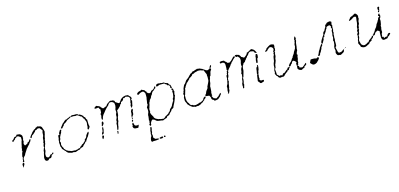

<svg xmlns="http://www.w3.org/2000/svg" viewBox="10 -1301 4918 2364"><g transform="rotate(-20 2468.5 -119.0)"><path d="M137 -83Q143 -89 144.5 -89Q146 -89 151 -85Q162 -74 147 -59Q143 -55 142 -49.5Q141 -44 135 -37L129 -31L130 -44Q131 -56 130 -59Q127 -63 129.5 -70.5Q132 -78 137 -83ZM232 -429Q240 -423 245 -413.5Q250 -404 249 -398Q248 -393 247.5 -380.5Q247 -368 244 -364Q238 -355 240 -347Q244 -332 235 -322Q231 -318 231 -308.5Q231 -299 234 -294Q237 -289 238 -286Q240 -278 256 -287Q264 -291 270 -292Q276 -293 278.5 -300Q281 -307 287 -308Q306 -311 306 -319Q306 -322 311.5 -328Q317 -334 322.5 -334Q328 -334 329 -332Q330 -330 323.5 -318Q317 -306 314 -303Q312 -300 307 -297.5Q302 -295 297.5 -286Q293 -277 288.5 -275.5Q284 -274 277 -265.5Q270 -257 264.5 -254Q259 -251 257.5 -247Q256 -243 251 -240.5Q246 -238 235.5 -222Q225 -206 215.5 -196.5Q206 -187 206 -184Q206 -180 197.5 -169.5Q189 -159 184 -157Q179 -155 176.5 -149Q174 -143 170 -139.5Q166 -136 165.5 -120.5Q165 -105 165 -102Q164 -95 153 -95Q145 -95 144.5 -99Q144 -103 149 -107Q154 -111 154.5 -124.5Q155 -138 158 -140Q166 -147 162.5 -156.5Q159 -166 165 -178Q168 -183 168 -186Q168 -188 169.5 -192.5Q171 -197 173 -202Q175 -207 177 -211Q179 -215 181 -217Q184 -220 185.5 -225.5Q187 -231 184 -233Q178 -236 185 -243Q188 -246 189 -255Q192 -280 198 -286Q200 -289 201.5 -298.5Q203 -308 205 -310.5Q207 -313 210 -325Q215 -344 221 -352Q225 -359 225 -373.5Q225 -388 226.5 -391.5Q228 -395 224.5 -396Q221 -397 213.5 -406Q206 -415 200 -416Q194 -417 189 -419Q179 -424 172 -413Q169 -407 164 -408Q159 -409 155 -405Q151 -401 148.5 -395.5Q146 -390 138 -388Q128 -386 124 -377Q122 -373 118 -373Q110 -372 110 -386Q110 -391 112 -392Q114 -393 122 -396Q127 -397 131 -403Q135 -409 140.5 -412Q146 -415 146.5 -417.5Q147 -420 150.5 -423Q154 -426 159 -424Q164 -422 171.5 -426.5Q179 -431 182.5 -437Q186 -443 189.5 -442.5Q193 -442 199.5 -440Q206 -438 215 -437Q224 -436 232 -429ZM235.5 -278Q237 -278 237 -279.5Q237 -281 235.5 -281Q234 -281 234 -279.5Q234 -278 235.5 -278ZM452 -447Q460 -455 472 -447Q478 -443 482 -443Q495 -443 505 -432.5Q515 -422 515 -409Q515 -404 518.5 -397Q522 -390 522 -384Q522 -378 524 -371Q528 -359 520 -346Q517 -341 516 -332.5Q515 -324 511 -319Q508 -315 503 -297.5Q498 -280 498 -275Q498 -272 494.5 -269.5Q491 -267 491 -262Q492 -245 485 -237Q482 -232 482 -227Q482 -215 474 -205Q470 -201 470 -197Q470 -187 461 -178Q458 -175 459 -170Q460 -165 457.5 -164Q455 -163 455 -149.5Q455 -136 451.5 -129.5Q448 -123 448 -121Q448 -119 442.5 -109.5Q437 -100 437 -89.5Q437 -79 436 -72.5Q435 -66 440.5 -58Q446 -50 451.5 -49Q457 -48 462.5 -46Q468 -44 471 -47.5Q474 -51 481 -55Q488 -59 491 -64Q496 -74 504 -70Q509 -67 514.5 -71.5Q520 -76 523 -80Q526 -84 530 -84.5Q534 -85 536 -80Q538 -75 532 -69Q529 -65 524 -65Q519 -65 515 -62.5Q511 -60 508 -58Q505 -56 504 -50Q503 -44 500 -41.5Q497 -39 494 -35Q488 -25 473 -28Q460 -30 455 -18Q453 -13 445.5 -13Q438 -13 434 -12Q429 -11 421.5 -16Q414 -21 411 -28Q408 -35 408.5 -50Q409 -65 411.5 -69Q414 -73 417 -86Q425 -115 430 -123Q432 -126 432 -134.5Q432 -143 436 -149Q440 -155 443 -164Q447 -176 452 -177Q453 -177 451.5 -186.5Q450 -196 454 -204Q458 -212 458 -214Q458 -216 462 -221.5Q466 -227 464 -231Q460 -240 467 -248Q472 -254 472 -258.5Q472 -263 474.5 -272.5Q477 -282 477 -288.5Q477 -295 482.5 -303Q488 -311 489 -316Q490 -321 492 -327Q494 -333 495 -348Q496 -363 501.5 -371.5Q507 -380 505 -384.5Q503 -389 498 -395.5Q493 -402 493 -404Q493 -406 485.5 -413.5Q478 -421 478 -422.5Q478 -424 470 -423.5Q462 -423 457.5 -424.5Q453 -426 445.5 -420Q438 -414 427 -413H417L416 -407Q415 -401 408.5 -397.5Q402 -394 397.5 -389Q393 -384 391 -384Q389 -384 383.5 -378.5Q378 -373 372 -371Q366 -370 364.5 -369Q363 -368 360 -362Q357 -355 354.5 -354Q352 -353 350 -347Q347 -335 338 -345Q330 -353 338 -359Q344 -363 345 -367Q346 -371 350.5 -373.5Q355 -376 356 -379Q357 -382 363 -386Q374 -395 378 -402Q381 -407 387.5 -410Q394 -413 402 -421Q410 -429 415 -429Q425 -429 433 -439Q436 -444 441.5 -443.5Q447 -443 452 -447Z M708 -312Q722 -319 724 -311Q725 -307 723 -304Q715 -296 713 -283Q711 -275 698 -261Q693 -255 691.5 -249.5Q690 -244 685 -239Q677 -228 677 -218Q677 -211 671 -200.5Q665 -190 663 -189Q658 -187 663 -173L667 -162L663 -150Q658 -139 660.5 -134Q663 -129 663 -121.5Q663 -114 669 -103.5Q675 -93 675 -87Q675 -76 685 -69Q689 -65 692.5 -58.5Q696 -52 699.5 -51Q703 -50 708 -45Q711 -41 722.5 -35.5Q734 -30 738 -30Q740 -30 744 -26Q750 -20 777 -18Q795 -17 799 -14Q803 -11 808 -13.5Q813 -16 822 -15Q831 -14 835 -17.5Q839 -21 852.5 -21Q866 -21 868 -25Q873 -35 881 -37Q891 -40 897 -48Q903 -56 913 -56Q918 -56 938 -74Q947 -81 950 -82Q953 -83 953 -90Q953 -101 963 -105Q969 -107 977 -115.5Q985 -124 985 -128Q985 -132 989 -137.5Q993 -143 995.5 -147Q998 -151 1011 -164Q1028 -181 1030 -173Q1030 -171 1030 -168Q1031 -156 1022 -148Q1017 -143 1012 -133Q1007 -123 1005 -122Q1002 -120 992 -109.5Q982 -99 981 -95Q979 -90 973.5 -85.5Q968 -81 968 -77.5Q968 -74 964.5 -71Q961 -68 958 -70Q950 -73 950 -66Q950 -63 940 -54Q930 -45 925 -43Q919 -40 915 -35Q906 -20 892 -21Q885 -21 880 -17Q875 -13 869.5 -14Q864 -15 863 -11Q860 -1 846 -4Q840 -5 832.5 -1.5Q825 2 818 2Q811 2 807 5.5Q803 9 800 7.5Q797 6 791 5Q785 4 777 1Q769 -2 763 0Q753 3 744 -3Q738 -7 731.5 -8Q725 -9 714.5 -14Q704 -19 701.5 -24.5Q699 -30 694 -33.5Q689 -37 689 -41Q689 -45 684.5 -48Q680 -51 677 -56Q674 -61 667.5 -69Q661 -77 661 -78.5Q661 -80 657 -81.5Q653 -83 652 -97Q651 -111 647 -116Q643 -121 645 -128Q647 -135 646 -148Q644 -171 647 -177Q650 -182 650.5 -193.5Q651 -205 654 -210Q660 -219 662 -243Q664 -257 665.5 -258.5Q667 -260 672 -260L687 -262L686 -263Q678 -269 687 -285Q691 -292 693.5 -293Q696 -294 699 -301.5Q702 -309 708 -312ZM905 -436Q909 -437 919 -433Q929 -430 937 -430Q977 -431 984 -416Q986 -410 989 -411Q995 -415 1004 -408Q1010 -403 1016.5 -399.5Q1023 -396 1026 -390.5Q1029 -385 1034.5 -382.5Q1040 -380 1039 -373.5Q1038 -367 1041.5 -363.5Q1045 -360 1050 -358Q1055 -356 1056 -340Q1057 -331 1062 -325L1067 -320L1066 -304Q1065 -289 1064.5 -277.5Q1064 -266 1063 -263.5Q1062 -261 1064 -250Q1067 -238 1066.5 -232.5Q1066 -227 1060 -219Q1047 -200 1040 -200Q1035 -200 1034 -206Q1032 -219 1039 -227Q1043 -232 1043 -246Q1043 -260 1047 -271Q1051 -282 1050 -289.5Q1049 -297 1048.5 -304.5Q1048 -312 1043.5 -318.5Q1039 -325 1040 -331Q1042 -342 1036 -342Q1029 -342 1029 -354Q1029 -361 1023 -365.5Q1017 -370 1018 -374.5Q1019 -379 1015 -380Q1004 -382 990 -397Q969 -417 956 -412Q950 -409 937 -413.5Q924 -418 917.5 -417Q911 -416 901.5 -417.5Q892 -419 890 -419Q884 -419 865 -409Q857 -405 845.5 -402Q834 -399 832.5 -397Q831 -395 817 -384.5Q803 -374 798.5 -374Q794 -374 792 -371.5Q790 -369 783 -366Q776 -363 775 -358Q774 -353 769 -347.5Q764 -342 761 -342Q758 -342 751.5 -332.5Q745 -323 741 -324Q737 -325 731 -325.5Q725 -326 725 -328Q724 -331 750 -358Q773 -384 778 -384Q784 -384 798 -399Q803 -403 805 -403Q807 -403 812 -407Q817 -412 824 -409Q829 -407 832.5 -411Q836 -415 847 -416.5Q858 -418 866 -423Q876 -431 887 -425Q891 -423 897 -429Q903 -435 905 -436Z M1368 -58Q1372 -63 1376 -60Q1382 -56 1374 -34Q1370 -25 1366.5 -24.5Q1363 -24 1362 -28Q1361 -32 1363 -36Q1366 -40 1365 -46.5Q1364 -53 1368 -58ZM1176 -67Q1179 -75 1188 -68Q1193 -63 1193.5 -60Q1194 -57 1190 -51Q1186 -44 1184.5 -40.5Q1183 -37 1177 -31Q1171 -25 1168.5 -27Q1166 -29 1167 -33Q1168 -37 1167.5 -47Q1167 -57 1170.5 -59.5Q1174 -62 1176 -67ZM1590 -69Q1590 -55 1599 -49Q1607 -44 1616 -43.5Q1625 -43 1626.5 -42Q1628 -41 1632 -44Q1638 -48 1641 -42Q1642 -41 1640 -37Q1638 -33 1636 -30.5Q1634 -28 1633 -23Q1631 -15 1623 -10Q1621 -9 1616.5 -11Q1612 -13 1598.5 -13.5Q1585 -14 1578 -19Q1567 -25 1565 -37Q1564 -42 1563 -47.5Q1562 -53 1568 -58.5Q1574 -64 1574 -65.5Q1574 -67 1570 -71Q1566 -75 1566 -76Q1566 -77 1574.5 -84.5Q1583 -92 1584 -92.5Q1585 -93 1586 -88.5Q1587 -84 1588.5 -79.5Q1590 -75 1590 -69ZM1587 -126Q1592 -128 1593.5 -127Q1595 -126 1595 -119Q1596 -111 1592 -107.5Q1588 -104 1583.5 -104Q1579 -104 1578 -108Q1577 -111 1578 -114.5Q1579 -118 1581.5 -121Q1584 -124 1587 -126ZM1213 -170Q1216 -178 1219 -167Q1219 -165 1219 -163Q1220 -156 1217.5 -151.5Q1215 -147 1216 -143Q1218 -133 1210 -121Q1206 -115 1207 -110Q1208 -105 1205.5 -102.5Q1203 -100 1201 -93.5Q1199 -87 1193.5 -85.5Q1188 -84 1184.5 -81Q1181 -78 1179 -80Q1178 -84 1181 -98Q1182 -103 1188.5 -108.5Q1195 -114 1196.5 -120.5Q1198 -127 1200 -133.5Q1202 -140 1202 -147.5Q1202 -155 1206.5 -158.5Q1211 -162 1211 -164Q1211 -166 1213 -170ZM1227 -229Q1233 -235 1235 -235Q1237 -235 1240 -229Q1243 -223 1243 -216Q1243 -208 1238 -201Q1219 -174 1213 -181Q1210 -183 1211 -189Q1212 -195 1215 -199Q1219 -203 1219 -208Q1219 -220 1227 -229ZM1633 -256Q1638 -256 1638 -244Q1638 -236 1632.5 -231Q1627 -226 1628 -219Q1629 -212 1626.5 -203Q1624 -194 1622.5 -188Q1621 -182 1616.5 -179Q1612 -176 1605 -166L1598 -156L1599 -145Q1601 -135 1598.5 -132.5Q1596 -130 1593 -134Q1590 -138 1590 -145.5Q1590 -153 1593 -156Q1597 -159 1594 -173Q1593 -177 1597 -181Q1607 -195 1607 -218Q1607 -229 1610 -233Q1613 -237 1617 -244Q1621 -251 1626 -253Q1631 -255 1633 -256ZM1223 -438Q1232 -443 1237 -437Q1240 -433 1247 -432Q1251 -430 1260.5 -424.5Q1270 -419 1273 -415Q1275 -413 1276 -407.5Q1277 -402 1282 -399.5Q1287 -397 1290 -391Q1293 -384 1302.5 -383Q1312 -382 1322 -389Q1327 -393 1335 -392Q1340 -392 1342 -393Q1344 -394 1351 -401Q1360 -410 1360 -412Q1360 -414 1363.5 -416.5Q1367 -419 1369.5 -419Q1372 -419 1382 -426Q1405 -441 1414 -441Q1417 -441 1420 -438.5Q1423 -436 1434.5 -436Q1446 -436 1450.5 -431Q1455 -426 1459 -424Q1467 -421 1464 -413Q1462 -408 1465 -404.5Q1468 -401 1470 -401Q1472 -401 1483 -391Q1499 -376 1507 -376Q1513 -376 1515 -379.5Q1517 -383 1524.5 -390Q1532 -397 1538 -405Q1545 -416 1552 -418Q1556 -419 1565.5 -425.5Q1575 -432 1586.5 -433.5Q1598 -435 1604.5 -436.5Q1611 -438 1617.5 -435.5Q1624 -433 1632.5 -433Q1641 -433 1644.5 -429Q1648 -425 1648 -423Q1648 -422 1654 -415Q1660 -408 1662 -407Q1665 -406 1668 -399Q1673 -384 1673 -381.5Q1673 -379 1669 -374Q1665 -368 1663 -368Q1661 -368 1659 -365.5Q1657 -363 1662 -359Q1670 -351 1664 -339Q1660 -333 1660 -326.5Q1660 -320 1656 -315Q1652 -310 1653 -306Q1654 -302 1652.5 -300Q1651 -298 1650 -292Q1649 -286 1642 -280.5Q1635 -275 1634 -270Q1633 -266 1630 -265Q1628 -264 1627 -266.5Q1626 -269 1629 -272Q1633 -276 1629 -286Q1627 -292 1629 -300.5Q1631 -309 1636 -313Q1640 -316 1639 -327Q1638 -338 1643 -345.5Q1648 -353 1648 -362.5Q1648 -372 1652 -377Q1657 -383 1652 -391Q1649 -396 1649 -400Q1649 -404 1647 -406Q1645 -408 1633 -414Q1621 -420 1609 -422L1596 -423V-418Q1596 -407 1586.5 -413Q1577 -419 1573 -414Q1571 -412 1570 -407Q1569 -402 1564 -396Q1560 -391 1550.5 -386Q1541 -381 1536 -381Q1529 -381 1529 -370Q1529 -367 1527.5 -364.5Q1526 -362 1523.5 -360Q1521 -358 1519 -358Q1516 -358 1512 -353.5Q1508 -349 1508 -346Q1508 -341 1503 -338Q1498 -335 1485 -323Q1472 -311 1463.5 -307Q1455 -303 1453.5 -302Q1452 -301 1452 -290Q1452 -279 1448.5 -262Q1445 -245 1444 -239.5Q1443 -234 1437 -226.5Q1431 -219 1431 -212Q1431 -205 1427.5 -200Q1424 -195 1424 -185Q1424 -167 1412 -152Q1409 -148 1409 -143Q1409 -138 1408 -137Q1406 -136 1403.5 -127.5Q1401 -119 1401 -114Q1401 -107 1395 -94Q1389 -81 1387.5 -76Q1386 -71 1381 -71Q1371 -71 1376 -84Q1379 -92 1379 -95.5Q1379 -99 1382 -105Q1385 -111 1384 -114Q1383 -117 1385.5 -120.5Q1388 -124 1388 -136Q1388 -156 1397 -163Q1402 -167 1401.5 -179Q1401 -191 1404.5 -196Q1408 -201 1411 -207Q1414 -213 1417 -219.5Q1420 -226 1420 -233Q1419 -258 1433 -276Q1437 -282 1436 -305Q1435 -319 1440.5 -327.5Q1446 -336 1447.5 -346Q1449 -356 1451 -359.5Q1453 -363 1452 -381L1451 -399L1444 -406Q1430 -421 1420 -421Q1416 -421 1409 -423Q1402 -425 1398 -422Q1394 -419 1386.5 -414.5Q1379 -410 1375.5 -402.5Q1372 -395 1367 -392.5Q1362 -390 1359.5 -387.5Q1357 -385 1353 -382Q1348 -379 1336.5 -369Q1325 -359 1315 -348.5Q1305 -338 1302 -334Q1299 -329 1285.5 -317Q1272 -305 1270 -299Q1268 -293 1265 -291Q1264 -290 1262 -286.5Q1260 -283 1258.5 -279Q1257 -275 1257 -272Q1257 -268 1251.5 -262Q1246 -256 1246 -254Q1246 -252 1242.5 -252.5Q1239 -253 1238 -262Q1236 -282 1245 -298Q1250 -306 1245 -325Q1244 -329 1249 -332Q1260 -337 1261 -362Q1262 -375 1263 -382Q1264 -389 1259 -390Q1250 -394 1252 -403Q1253 -408 1250 -409Q1240 -414 1231 -411Q1228 -410 1214 -411Q1202 -412 1200 -414Q1198 -416 1202 -424Q1205 -430 1211.5 -432Q1218 -434 1223 -438Z M1848 192Q1864 191 1866.5 191.5Q1869 192 1872 197Q1875 204 1872.5 206.5Q1870 209 1861.5 211.5Q1853 214 1849 212Q1845 210 1838 210Q1831 210 1829.5 206Q1828 202 1828 200Q1828 194 1848 192ZM1889 190Q1893 188 1903 196Q1913 205 1900 207Q1884 210 1884 203Q1884 194 1889 190ZM1767 35Q1773 29 1778 36Q1780 39 1777 53.5Q1774 68 1770 75Q1766 82 1767 85Q1770 96 1759 112Q1754 118 1757 122.5Q1760 127 1759.5 142.5Q1759 158 1757 163Q1756 167 1757 169Q1758 171 1765 178Q1775 187 1776.5 190Q1778 193 1790 193Q1814 195 1817 205Q1818 207 1815 210Q1813 211 1800 211Q1787 211 1777 211.5Q1767 212 1754.5 210Q1742 208 1737 210Q1729 215 1724 208Q1715 198 1721 182Q1724 172 1726.5 164Q1729 156 1733 153Q1737 150 1740.5 140Q1744 130 1743 124Q1741 113 1744 109Q1749 103 1750 83Q1751 73 1754.5 67.5Q1758 62 1758 59Q1758 56 1760 51Q1762 46 1763 41.5Q1764 37 1767 35ZM1818 -435Q1822 -439 1824 -438Q1826 -437 1831 -430Q1834 -426 1841 -425Q1847 -424 1852.5 -418.5Q1858 -413 1860 -406Q1862 -400 1865 -399Q1873 -397 1871 -387Q1870 -383 1872.5 -379.5Q1875 -376 1879 -376Q1881 -376 1887 -369L1894 -363L1904 -364Q1910 -364 1913 -365Q1916 -366 1918.5 -368.5Q1921 -371 1924 -376Q1928 -382 1931 -383.5Q1934 -385 1943 -386Q1951 -387 1956.5 -391Q1962 -395 1964 -395Q1965 -395 1971 -402.5Q1977 -410 1981 -416Q1983 -420 1986.5 -420.5Q1990 -421 1992.5 -418.5Q1995 -416 1993 -412Q1991 -408 1991 -404Q1991 -395 1977 -392Q1972 -391 1971 -388.5Q1970 -386 1966 -381Q1962 -376 1956 -376Q1950 -376 1947 -372.5Q1944 -369 1935.5 -360.5Q1927 -352 1927 -348.5Q1927 -345 1922 -339Q1916 -334 1910 -327Q1903 -320 1903 -316Q1903 -312 1898 -306.5Q1893 -301 1891.5 -298Q1890 -295 1881.5 -289Q1873 -283 1870.5 -274Q1868 -265 1862 -259.5Q1856 -254 1855 -245Q1854 -232 1841 -205Q1838 -199 1838 -195Q1838 -191 1834.5 -188Q1831 -185 1831 -179.5Q1831 -174 1829.5 -168.5Q1828 -163 1830.5 -158Q1833 -153 1831 -150.5Q1829 -148 1826 -141Q1823 -134 1825.5 -128.5Q1828 -123 1828 -117Q1828 -111 1832 -106Q1836 -101 1837 -95Q1838 -89 1843 -81.5Q1848 -74 1847 -68.5Q1846 -63 1854.5 -54Q1863 -45 1863 -43.5Q1863 -42 1872.5 -37.5Q1882 -33 1889.5 -27.5Q1897 -22 1901.5 -23Q1906 -24 1914 -19Q1922 -14 1929 -14Q1936 -14 1945 -11L1953 -8L1963 -11Q1973 -14 1982 -23Q1991 -32 1997 -32Q2003 -32 2006.5 -35Q2010 -38 2022.5 -43.5Q2035 -49 2037.5 -54Q2040 -59 2044 -60Q2048 -61 2056.5 -69Q2065 -77 2065 -80Q2065 -85 2070 -91Q2075 -97 2081 -100Q2089 -104 2100 -116Q2111 -128 2111 -133Q2111 -135 2115 -139Q2131 -159 2131 -162Q2131 -165 2137 -169Q2143 -173 2143 -179Q2143 -185 2144.5 -194.5Q2146 -204 2151 -208Q2156 -212 2160 -221.5Q2164 -231 2164 -237.5Q2164 -244 2167 -249.5Q2170 -255 2170 -272Q2169 -295 2175 -296.5Q2181 -298 2178 -303L2176 -304Q2171 -304 2169.5 -309Q2168 -314 2171 -319Q2173 -322 2181 -321Q2188 -320 2190 -317Q2192 -314 2191 -303Q2190 -291 2193 -286Q2198 -278 2192 -270Q2188 -265 2188 -259.5Q2188 -254 2185 -249.5Q2182 -245 2184 -238Q2188 -227 2181 -220Q2175 -215 2175 -211Q2175 -209 2173.5 -204Q2172 -199 2170 -194Q2168 -189 2166 -187Q2163 -183 2159 -173Q2155 -163 2151 -158Q2147 -153 2140 -139Q2133 -125 2127 -118.5Q2121 -112 2121 -109Q2121 -97 2109 -91Q2101 -88 2097 -85.5Q2093 -83 2088.5 -81.5Q2084 -80 2082 -74Q2077 -63 2066 -57Q2054 -51 2038 -30Q2035 -26 2025 -25Q2006 -23 2002 -13Q1997 -1 1985 -3Q1979 -3 1973.5 0Q1968 3 1963 3Q1958 3 1952 7Q1946 10 1942.5 9.5Q1939 9 1919 2Q1907 -1 1903.5 -1Q1900 -1 1889.5 -4.5Q1879 -8 1874 -9Q1868 -10 1849 -31Q1843 -38 1838.5 -39Q1834 -40 1829.5 -43Q1825 -46 1823 -46Q1820 -46 1811.5 -38.5Q1803 -31 1802 -28Q1801 -24 1794.5 -17Q1788 -10 1789 -2Q1790 6 1785 13Q1779 21 1773.5 18.5Q1768 16 1766 5Q1765 -8 1774 -8Q1777 -8 1776 -15.5Q1775 -23 1778 -30Q1785 -45 1781 -48Q1776 -52 1782 -63Q1785 -68 1784 -71.5Q1783 -75 1786.5 -84Q1790 -93 1790 -103.5Q1790 -114 1793.5 -121.5Q1797 -129 1798.5 -133Q1800 -137 1804.5 -144.5Q1809 -152 1808 -156.5Q1807 -161 1809.5 -167Q1812 -173 1811 -191L1810 -210L1821 -224Q1831 -237 1831 -239.5Q1831 -242 1829.5 -248Q1828 -254 1830.5 -260Q1833 -266 1833 -270Q1833 -274 1836 -280Q1839 -286 1839 -294Q1839 -302 1841 -305Q1849 -321 1850 -348Q1850 -364 1851.5 -371.5Q1853 -379 1849 -385Q1845 -391 1844 -395.5Q1843 -400 1835.5 -405.5Q1828 -411 1818 -410Q1808 -409 1801.5 -407Q1795 -405 1790 -404Q1785 -403 1781 -399Q1770 -390 1761.5 -391.5Q1753 -393 1753 -403Q1753 -409 1761 -416Q1774 -427 1801 -430Q1814 -431 1818 -435ZM2031 -439Q2044 -440 2053 -435Q2059 -433 2066.5 -434Q2074 -435 2076.5 -431.5Q2079 -428 2095 -428L2110 -427L2116 -421Q2122 -415 2134 -410.5Q2146 -406 2151 -404Q2161 -399 2158 -390Q2158 -387 2162.5 -381.5Q2167 -376 2171 -375Q2174 -374 2175 -372.5Q2176 -371 2177 -367Q2178 -363 2180 -351Q2184 -331 2178 -326Q2175 -324 2169 -331Q2159 -342 2165 -347Q2170 -352 2164 -363Q2160 -369 2158.5 -372Q2157 -375 2150 -376Q2136 -378 2134 -391Q2133 -396 2132 -396.5Q2131 -397 2128 -398Q2123 -398 2119 -401.5Q2115 -405 2115 -409Q2115 -412 2113 -413Q2111 -414 2087 -415Q2063 -416 2060 -417Q2054 -421 2034 -413Q2031 -412 2027.5 -411Q2024 -410 2020.5 -409.5Q2017 -409 2014 -408.5Q2011 -408 2009 -408Q2007 -408 2007 -409Q2007 -410 2009 -412Q2011 -414 2009 -417.5Q2007 -421 2009 -427Q2011 -433 2018.5 -435.5Q2026 -438 2031 -439Z M2546 -444Q2550 -447 2557 -443Q2562 -440 2570.5 -440Q2579 -440 2583 -437.5Q2587 -435 2592 -432.5Q2597 -430 2599 -428Q2601 -426 2606 -425Q2611 -424 2619.5 -415Q2628 -406 2631 -406Q2634 -406 2639 -400Q2648 -389 2664 -385Q2672 -383 2683 -388Q2698 -394 2700.5 -396Q2703 -398 2703 -405Q2703 -412 2706.5 -414Q2710 -416 2712 -421.5Q2714 -427 2717 -428Q2719 -431 2723 -430Q2727 -429 2728 -425Q2729 -421 2724 -413Q2711 -397 2708 -397Q2702 -397 2707 -393Q2708 -392 2709 -392Q2720 -386 2710 -375Q2705 -370 2701.5 -363.5Q2698 -357 2695 -355Q2692 -353 2692 -347Q2692 -341 2686.5 -330.5Q2681 -320 2681 -314.5Q2681 -309 2676 -307Q2666 -301 2665 -289Q2665 -282 2660 -274Q2655 -266 2655 -263Q2655 -260 2652 -254Q2649 -248 2649 -241Q2649 -225 2634 -196Q2628 -183 2629 -174.5Q2630 -166 2627.5 -160.5Q2625 -155 2626 -149Q2627 -143 2624.5 -139Q2622 -135 2622 -127Q2622 -119 2618.5 -113.5Q2615 -108 2616 -102.5Q2617 -97 2615 -91Q2613 -85 2616 -81Q2619 -76 2616 -73Q2613 -70 2610 -71Q2607 -72 2606 -69L2608 -63Q2612 -58 2614 -50Q2620 -32 2628 -32Q2632 -32 2639 -26.5Q2646 -21 2650 -21Q2658 -21 2670 -31Q2674 -35 2680 -36Q2692 -38 2692 -45Q2692 -49 2693 -50Q2694 -51 2699 -52Q2706 -54 2709 -60Q2712 -64 2716 -67Q2720 -70 2721 -68Q2722 -68 2723 -59Q2724 -52 2723.5 -50.5Q2723 -49 2720 -48Q2713 -45 2711.5 -43.5Q2710 -42 2708 -36Q2705 -29 2695 -23.5Q2685 -18 2679 -12Q2673 -6 2668 -4.5Q2663 -3 2646 -1.5Q2629 0 2624.5 -1Q2620 -2 2619 -7Q2617 -16 2613 -16Q2605 -16 2595 -31Q2591 -37 2593 -45Q2595 -53 2590.5 -61Q2586 -69 2586 -72Q2586 -75 2584.5 -78Q2583 -81 2581.5 -81Q2580 -81 2574 -84Q2568 -87 2558.5 -87Q2549 -87 2542 -91.5Q2535 -96 2536 -101Q2538 -110 2546 -114Q2550 -116 2552 -120Q2554 -124 2560 -136.5Q2566 -149 2575 -157Q2597 -177 2595 -188Q2595 -193 2599.5 -199Q2604 -205 2608 -213.5Q2612 -222 2614.5 -224Q2617 -226 2621.5 -235.5Q2626 -245 2631 -253Q2636 -261 2636.5 -278Q2637 -295 2639 -299.5Q2641 -304 2639.5 -314.5Q2638 -325 2640 -331Q2644 -339 2638 -351Q2633 -361 2633 -365Q2633 -369 2630.5 -373Q2628 -377 2628 -381Q2628 -385 2624 -394Q2620 -400 2619 -401.5Q2618 -403 2614 -402Q2610 -401 2605 -404.5Q2600 -408 2596.5 -408Q2593 -408 2587.5 -412Q2582 -416 2573.5 -415.5Q2565 -415 2560 -417.5Q2555 -420 2552 -418.5Q2549 -417 2534 -415Q2507 -413 2500 -407Q2495 -403 2490 -403Q2474 -406 2467 -392Q2464 -386 2456 -383Q2448 -380 2442 -375.5Q2436 -371 2431 -370Q2420 -368 2420 -361Q2420 -358 2411 -352.5Q2402 -347 2393.5 -338Q2385 -329 2379.5 -327.5Q2374 -326 2370 -318.5Q2366 -311 2355 -299.5Q2344 -288 2343 -282.5Q2342 -277 2339 -276Q2330 -271 2330 -264Q2330 -253 2317 -225Q2311 -213 2311 -210Q2311 -199 2302 -192Q2297 -189 2298.5 -178Q2300 -167 2297.5 -162Q2295 -157 2296 -154Q2297 -151 2296.5 -133Q2296 -115 2299.5 -109.5Q2303 -104 2303 -99Q2303 -94 2309.5 -87Q2316 -80 2316 -74Q2316 -68 2320 -65Q2324 -62 2324 -58.5Q2324 -55 2326.5 -51.5Q2329 -48 2338 -48.5Q2347 -49 2352 -43Q2357 -37 2359.5 -37Q2362 -37 2369 -34Q2375 -32 2387 -31.5Q2399 -31 2401 -33Q2403 -35 2411.5 -35Q2420 -35 2427.5 -39Q2435 -43 2447 -42Q2459 -41 2463 -45Q2467 -49 2472 -50Q2487 -54 2494 -62Q2497 -65 2499 -71Q2504 -83 2520 -89Q2529 -92 2532 -90Q2539 -84 2527 -72Q2518 -64 2514 -64Q2510 -64 2508 -59Q2503 -48 2496 -48Q2492 -48 2490 -45Q2480 -32 2470 -31Q2462 -30 2460 -28Q2457 -25 2449.5 -21Q2442 -17 2440 -17Q2438 -17 2425 -13Q2407 -7 2400 -12Q2396 -14 2388 -12L2380 -9L2367 -15Q2354 -22 2349 -20Q2343 -18 2339 -26Q2337 -29 2330 -32.5Q2323 -36 2320.5 -41Q2318 -46 2313 -48.5Q2308 -51 2306 -56.5Q2304 -62 2296.5 -69Q2289 -76 2289 -84Q2289 -92 2284 -100Q2280 -106 2277.5 -118Q2275 -130 2277 -136Q2279 -141 2278 -153.5Q2277 -166 2281.5 -171Q2286 -176 2286 -181.5Q2286 -187 2288 -188Q2293 -190 2288 -202Q2284 -214 2296 -227Q2304 -235 2300 -237Q2294 -241 2303 -245Q2308 -248 2308 -256Q2310 -272 2322 -290Q2327 -297 2330 -304Q2336 -316 2349 -323Q2354 -326 2358 -332Q2362 -338 2371.5 -349.5Q2381 -361 2390.5 -365Q2400 -369 2410 -377Q2420 -385 2423 -387Q2426 -389 2429.5 -394Q2433 -399 2440 -402.5Q2447 -406 2450 -411.5Q2453 -417 2462 -417Q2473 -417 2478 -426Q2484 -435 2499 -433Q2506 -432 2514.5 -436Q2523 -440 2533.5 -440.5Q2544 -441 2546 -444Z M3261 -232Q3265 -235 3268 -235Q3271 -234 3271.5 -231.5Q3272 -229 3270 -214Q3270 -207 3268 -203Q3266 -199 3264.5 -188.5Q3263 -178 3260.5 -174Q3258 -170 3254 -164.5Q3250 -159 3250 -152.5Q3250 -146 3243.5 -133.5Q3237 -121 3239 -116.5Q3241 -112 3236 -99Q3232 -85 3234 -75Q3236 -69 3232 -63Q3228 -57 3228 -55Q3228 -53 3233 -50Q3239 -46 3239 -43Q3239 -40 3250.5 -39Q3262 -38 3268 -39Q3276 -41 3278 -31Q3279 -25 3273.5 -19.5Q3268 -14 3261 -14Q3254 -14 3248 -12Q3232 -5 3223 -16Q3219 -21 3217 -27Q3215 -33 3210.5 -35.5Q3206 -38 3204.5 -45Q3203 -52 3207 -58Q3209 -63 3209.5 -69.5Q3210 -76 3212.5 -84.5Q3215 -93 3217 -105Q3219 -117 3220.5 -119Q3222 -121 3226 -119Q3231 -115 3231 -118Q3231 -119 3229 -121Q3226 -123 3224 -123Q3222 -124 3226 -142Q3230 -160 3234 -170Q3237 -176 3237 -185Q3237 -194 3241 -199Q3245 -204 3245 -207Q3245 -210 3249 -213.5Q3253 -217 3257 -218Q3265 -220 3260 -223Q3255 -226 3261 -232ZM3298 -367Q3306 -366 3308.5 -362Q3311 -358 3310 -348Q3309 -337 3307 -331Q3305 -325 3304 -320.5Q3303 -316 3298 -314Q3293 -312 3291.5 -309Q3290 -306 3289 -295.5Q3288 -285 3286 -280.5Q3284 -276 3283 -271Q3282 -263 3277 -260Q3272 -257 3267 -262Q3260 -270 3266 -278Q3269 -283 3268 -289Q3267 -295 3273 -308Q3279 -321 3279.5 -332.5Q3280 -344 3284.5 -350Q3289 -356 3289 -359.5Q3289 -363 3290 -365.5Q3291 -368 3298 -367ZM3025 -432Q3030 -436 3037 -433Q3042 -431 3038 -421Q3036 -416 3030.5 -414.5Q3025 -413 3020.5 -408Q3016 -403 3009.5 -399Q3003 -395 3001 -391Q2999 -387 2991 -382Q2973 -370 2973 -365Q2973 -361 2968 -359Q2959 -355 2953 -343Q2949 -336 2944 -332.5Q2939 -329 2931.5 -321Q2924 -313 2919 -309.5Q2914 -306 2912 -300.5Q2910 -295 2905 -293.5Q2900 -292 2899 -290.5Q2898 -289 2900 -285Q2902 -279 2900 -272.5Q2898 -266 2893 -262.5Q2888 -259 2889 -253Q2890 -247 2887 -236Q2881 -215 2873 -208Q2867 -203 2869 -198Q2871 -193 2867 -188L2863 -183L2866 -178Q2871 -170 2866 -162Q2863 -157 2862 -152Q2861 -147 2858 -142Q2855 -137 2855 -130Q2855 -123 2852.5 -118.5Q2850 -114 2848 -102.5Q2846 -91 2842 -86Q2838 -81 2838 -69Q2838 -57 2834 -53Q2830 -49 2829 -44.5Q2828 -40 2824 -34Q2820 -28 2820 -27Q2820 -26 2812 -26Q2804 -26 2804 -27.5Q2804 -29 2809 -33Q2812 -37 2813 -40.5Q2814 -44 2813 -60Q2813 -66 2818.5 -80.5Q2824 -95 2822.5 -102Q2821 -109 2824 -116Q2831 -131 2840 -141Q2843 -145 2845 -157Q2847 -169 2851 -174.5Q2855 -180 2854 -187.5Q2853 -195 2856.5 -200Q2860 -205 2860 -215Q2860 -225 2862 -234.5Q2864 -244 2870 -247Q2875 -250 2875.5 -251.5Q2876 -253 2876 -259Q2876 -268 2880.5 -272Q2885 -276 2885 -284V-293H2891Q2896 -293 2896.5 -294.5Q2897 -296 2893 -302L2890 -309L2893 -319Q2896 -329 2896 -343.5Q2896 -358 2898 -366Q2900 -374 2898 -379.5Q2896 -385 2895.5 -391Q2895 -397 2888 -401Q2875 -411 2864 -408Q2858 -406 2851 -407Q2844 -408 2842 -411Q2840 -414 2841.5 -420.5Q2843 -427 2846 -429Q2849 -431 2864 -431Q2879 -431 2881.5 -429Q2884 -427 2888.5 -427.5Q2893 -428 2895 -427.5Q2897 -427 2899 -425Q2901 -423 2903 -418Q2908 -409 2912 -407Q2921 -403 2925 -392Q2927 -383 2949 -381Q2960 -380 2962.5 -384Q2965 -388 2971.5 -390Q2978 -392 2983.5 -398Q2989 -404 2995.5 -408Q3002 -412 3008 -419.5Q3014 -427 3018 -428.5Q3022 -430 3025 -432ZM3259 -445Q3261 -445 3266 -442.5Q3271 -440 3276.5 -436Q3282 -432 3286.5 -428Q3291 -424 3293 -421Q3305 -402 3305 -397Q3305 -395 3308 -391Q3314 -383 3309 -380Q3307 -378 3300 -380.5Q3293 -383 3290 -387Q3285 -391 3284 -398Q3280 -413 3271 -413Q3268 -413 3262 -415.5Q3256 -418 3247 -420Q3238 -422 3232.5 -419Q3227 -416 3223 -415Q3216 -414 3200 -390Q3194 -379 3188 -385Q3186 -387 3184.5 -386Q3183 -385 3184 -381Q3185 -376 3178.5 -369.5Q3172 -363 3168 -362Q3164 -361 3164 -358Q3164 -352 3153 -345Q3146 -341 3141 -332Q3136 -323 3131.5 -322Q3127 -321 3123.5 -318Q3120 -315 3116 -314Q3112 -313 3109 -305.5Q3106 -298 3100.5 -293.5Q3095 -289 3094 -284Q3093 -279 3092 -277Q3087 -267 3085 -250Q3083 -224 3074 -206Q3071 -199 3065 -183Q3054 -149 3050 -149Q3049 -149 3048 -150.5Q3047 -152 3044 -152Q3041 -152 3040 -150.5Q3039 -149 3043 -144Q3047 -139 3046 -137.5Q3045 -136 3045 -128.5Q3045 -121 3042 -114.5Q3039 -108 3039 -101.5Q3039 -95 3034 -88Q3028 -78 3032 -71Q3034 -66 3027 -51Q3022 -42 3022.5 -36.5Q3023 -31 3018 -27Q3010 -19 3006 -23.5Q3002 -28 3007 -39Q3010 -46 3008.5 -51Q3007 -56 3008.5 -62.5Q3010 -69 3011 -75Q3014 -92 3018 -93Q3021 -94 3021 -97.5Q3021 -101 3024.5 -107Q3028 -113 3027 -119.5Q3026 -126 3028 -128.5Q3030 -131 3031 -137Q3035 -157 3040 -161Q3043 -164 3044 -174.5Q3045 -185 3047 -189.5Q3049 -194 3046 -199L3043 -205L3048 -211Q3057 -225 3057 -238Q3057 -243 3060.5 -252Q3064 -261 3068.5 -268.5Q3073 -276 3077 -278Q3081 -280 3080 -285Q3074 -310 3090 -345Q3094 -352 3094.5 -368.5Q3095 -385 3092 -391.5Q3089 -398 3087 -399Q3085 -400 3080 -409Q3074 -417 3072.5 -418Q3071 -419 3068 -417Q3061 -411 3055 -418Q3053 -421 3048 -426Q3041 -432 3046 -440Q3049 -443 3059.5 -442Q3070 -441 3076 -437Q3082 -433 3088 -432Q3094 -431 3096.5 -427Q3099 -423 3104 -417.5Q3109 -412 3110 -407.5Q3111 -403 3112 -399Q3113 -395 3122 -391Q3131 -387 3136 -381Q3140 -376 3143 -376Q3146 -376 3153 -380Q3160 -385 3164.5 -387Q3169 -389 3181 -399.5Q3193 -410 3193 -415Q3193 -420 3195.5 -422Q3198 -424 3202 -423Q3206 -422 3212.5 -424Q3219 -426 3222 -429Q3226 -433 3229.5 -433Q3233 -433 3239 -436Q3245 -439 3250.5 -441.5Q3256 -444 3259 -445Z M3815 -368Q3811 -366 3815 -363Q3818 -361 3818 -358.5Q3818 -356 3814.5 -347Q3811 -338 3809 -335Q3807 -332 3807 -328Q3807 -324 3804.5 -319.5Q3802 -315 3803 -311Q3804 -307 3801.5 -303.5Q3799 -300 3798.5 -288.5Q3798 -277 3794.5 -272Q3791 -267 3790 -249.5Q3789 -232 3785 -230Q3782 -228 3778.5 -221.5Q3775 -215 3775 -212Q3775 -209 3771 -202L3767 -195L3771 -191Q3778 -183 3772 -174Q3764 -163 3764 -151Q3764 -138 3753 -117Q3750 -112 3751 -105Q3753 -91 3745 -83Q3741 -78 3742 -72Q3743 -67 3742.5 -66Q3742 -65 3739 -66Q3735 -67 3731.5 -64Q3728 -61 3729 -59Q3730 -57 3736 -53.5Q3742 -50 3744 -41.5Q3746 -33 3745 -29Q3743 -26 3743.5 -26Q3744 -26 3748 -26Q3754 -27 3756.5 -25Q3759 -23 3767.5 -20.5Q3776 -18 3783 -20.5Q3790 -23 3796 -29Q3802 -35 3805 -35Q3808 -35 3816 -43Q3822 -50 3829 -53.5Q3836 -57 3837 -54Q3838 -52 3837 -48Q3836 -44 3836 -40.5Q3836 -37 3831.5 -34Q3827 -31 3822.5 -27.5Q3818 -24 3814 -24Q3809 -24 3807 -22.5Q3805 -21 3805 -16Q3805 -11 3803 -8.5Q3801 -6 3795 -5Q3774 0 3770 4Q3762 12 3750 6Q3745 3 3738.5 1Q3732 -1 3724 -10Q3718 -17 3717 -19.5Q3716 -22 3716 -30Q3716 -40 3719 -46Q3722 -52 3720 -66Q3717 -88 3727 -96Q3734 -101 3729 -105Q3726 -107 3724 -112.5Q3722 -118 3711.5 -126Q3701 -134 3699.5 -134Q3698 -134 3696 -131.5Q3694 -129 3690 -130Q3686 -131 3683 -128.5Q3680 -126 3680 -123Q3680 -120 3675 -114Q3670 -108 3669 -105.5Q3668 -103 3663 -102Q3658 -101 3655 -95Q3652 -89 3648 -85Q3644 -81 3635.5 -82.5Q3627 -84 3626.5 -88Q3626 -92 3636.5 -104.5Q3647 -117 3648.5 -117Q3650 -117 3657 -123.5Q3664 -130 3669 -133Q3676 -137 3689 -157Q3694 -165 3700 -168Q3706 -171 3707.5 -177.5Q3709 -184 3716 -191Q3723 -198 3725.5 -202.5Q3728 -207 3732.5 -210.5Q3737 -214 3740.5 -223.5Q3744 -233 3755 -245Q3776 -269 3776 -284Q3776 -287 3779.5 -290.5Q3783 -294 3781 -301Q3779 -308 3784 -318.5Q3789 -329 3789 -331Q3789 -333 3792.5 -338Q3796 -343 3795 -348.5Q3794 -354 3798.5 -357.5Q3803 -361 3800 -367Q3795 -376 3804 -388Q3810 -398 3810 -401Q3810 -404 3812 -406Q3814 -408 3818 -407.5Q3822 -407 3822.5 -390.5Q3823 -374 3820.5 -371Q3818 -368 3815 -368ZM3497 -415Q3512 -416 3518 -413Q3524 -409 3528 -409Q3540 -409 3542 -401Q3543 -397 3543 -387.5Q3543 -378 3539.5 -373.5Q3536 -369 3537 -365Q3539 -360 3538.5 -350.5Q3538 -341 3535 -339Q3533 -336 3534 -333Q3536 -325 3529 -325Q3520 -325 3523 -310Q3526 -299 3518 -292Q3514 -287 3516 -282.5Q3518 -278 3516 -273Q3514 -268 3513 -260Q3512 -252 3508 -247Q3501 -240 3498 -215Q3497 -205 3493 -200.5Q3489 -196 3487.5 -189Q3486 -182 3482 -177Q3472 -165 3472 -151Q3472 -146 3470 -144Q3468 -142 3467.5 -133Q3467 -124 3461 -121Q3453 -117 3453 -106Q3453 -98 3453 -69L3452 -41L3457 -36Q3462 -31 3471 -22L3480 -13L3488 -16L3495 -19L3502 -14Q3510 -9 3512 -9Q3514 -9 3521 -19L3529 -29H3538Q3548 -29 3553 -34Q3558 -39 3564.5 -42Q3571 -45 3575.5 -50Q3580 -55 3587 -56Q3600 -59 3600 -67Q3600 -77 3614 -77Q3620 -77 3623 -79Q3628 -83 3631 -77Q3634 -69 3624 -65Q3618 -62 3618 -58.5Q3618 -55 3614 -50Q3610 -45 3600 -44Q3592 -44 3591 -43Q3590 -42 3589 -39Q3588 -33 3581 -29Q3574 -25 3567.5 -23Q3561 -21 3559 -17Q3557 -13 3550 -10Q3543 -7 3540 -2Q3529 14 3507 8Q3501 6 3493 8Q3476 13 3463 -1Q3456 -8 3456 -12Q3456 -22 3448 -24Q3444 -25 3443 -27Q3443 -36 3439 -41Q3426 -60 3436 -69Q3439 -73 3438.5 -86.5Q3438 -100 3440.5 -103Q3443 -106 3444 -111.5Q3445 -117 3447 -120Q3450 -123 3451.5 -129.5Q3453 -136 3452 -140Q3451 -143 3453.5 -148Q3456 -153 3455 -158Q3454 -163 3457.5 -169Q3461 -175 3461 -180Q3461 -185 3464 -189Q3466 -192 3469.5 -198Q3473 -204 3475 -210Q3477 -216 3477 -218Q3477 -221 3479.5 -227.5Q3482 -234 3484 -247Q3488 -268 3498 -279Q3503 -284 3501 -289Q3496 -302 3510 -308Q3512 -308 3508 -311.5Q3504 -315 3505 -319Q3508 -330 3515 -337Q3520 -342 3520 -353Q3520 -364 3514 -372Q3504 -385 3491 -387Q3472 -390 3466 -379Q3464 -376 3457 -373Q3450 -370 3447 -365Q3442 -357 3431 -354Q3420 -351 3414 -356Q3412 -357 3412 -358Q3412 -359 3413 -360.5Q3414 -362 3416.5 -364Q3419 -366 3423 -368Q3434 -373 3436 -379Q3438 -385 3445 -390Q3454 -396 3473 -405Q3492 -414 3497 -415Z M4344 -58Q4343 -59 4343.5 -60.5Q4344 -62 4346.5 -62Q4349 -62 4349 -60.5Q4349 -59 4347.5 -58Q4346 -57 4344 -58ZM4357 -70Q4359 -73 4361 -73Q4363 -73 4363 -70Q4365 -62 4358 -62Q4353 -62 4357 -70ZM3931 -73Q3956 -72 3973 -63Q3980 -59 3984 -65Q3988 -68 3993.5 -70Q3999 -72 4004.5 -66.5Q4010 -61 4009 -57Q4008 -54 4003 -47.5Q3998 -41 3992 -35Q3986 -29 3982 -26Q3973 -21 3971 -17Q3967 -11 3949 -5Q3918 5 3904 -13Q3899 -20 3893 -25Q3878 -39 3895 -55Q3899 -60 3899 -63.5Q3899 -67 3903.5 -71Q3908 -75 3912 -74Q3916 -73 3931 -73ZM4273 -436Q4279 -440 4293 -432L4303 -426V-417Q4302 -409 4299 -404Q4291 -393 4297 -385Q4303 -377 4296 -367Q4293 -362 4292.5 -340.5Q4292 -319 4288 -314.5Q4284 -310 4284 -299.5Q4284 -289 4285.5 -285Q4287 -281 4282 -279Q4279 -278 4278.5 -276Q4278 -274 4277 -262Q4277 -247 4274 -240Q4271 -233 4271.5 -218Q4272 -203 4268.5 -197Q4265 -191 4265 -174Q4265 -157 4263 -147.5Q4261 -138 4260 -131Q4260 -126 4259.5 -124Q4259 -122 4257.5 -120.5Q4256 -119 4252 -117L4246 -114V-97Q4247 -81 4249 -77.5Q4251 -74 4251 -62.5Q4251 -51 4256 -42Q4261 -33 4264 -33Q4286 -32 4298 -35Q4304 -37 4307.5 -41Q4311 -45 4317 -46Q4323 -47 4323 -51Q4323 -58 4331 -55Q4333 -54 4330.5 -49.5Q4328 -45 4329 -41Q4330 -38 4328.5 -34Q4327 -30 4324 -26.5Q4321 -23 4317 -20Q4313 -17 4310 -16Q4303 -14 4279 -2Q4272 1 4267.5 -2Q4263 -5 4259 -5Q4255 -5 4246 -7Q4239 -10 4237 -11.5Q4235 -13 4231 -21Q4221 -41 4225 -53Q4228 -61 4230.5 -67Q4233 -73 4230.5 -88Q4228 -103 4230 -107.5Q4232 -112 4232 -118.5Q4232 -125 4236 -131Q4244 -142 4246 -164Q4247 -175 4249 -179Q4253 -184 4248 -190Q4243 -196 4249 -207Q4253 -214 4254 -221Q4255 -228 4257.5 -232.5Q4260 -237 4258.5 -246.5Q4257 -256 4259 -260.5Q4261 -265 4263 -273.5Q4265 -282 4266.5 -284.5Q4268 -287 4268 -297Q4269 -322 4274 -325Q4277 -326 4280 -334L4284 -341L4280 -345Q4275 -348 4275 -356Q4275 -364 4278 -367Q4285 -372 4270 -387L4262 -396L4260 -392Q4257 -389 4247 -389Q4237 -389 4232 -386Q4221 -380 4221 -371Q4221 -364 4213 -359Q4209 -357 4203 -344.5Q4197 -332 4188 -323.5Q4179 -315 4179 -312.5Q4179 -310 4175 -308Q4163 -302 4163 -288Q4163 -282 4159 -278.5Q4155 -275 4152 -275Q4149 -275 4147 -274Q4145 -273 4144.5 -271Q4144 -269 4144 -264Q4144 -255 4140 -249.5Q4136 -244 4133.5 -239.5Q4131 -235 4126 -229Q4121 -223 4118.5 -217Q4116 -211 4110.5 -210Q4105 -209 4103 -203Q4101 -185 4093 -181Q4081 -174 4079 -162Q4077 -150 4068 -141Q4063 -136 4061 -130Q4060 -125 4054.5 -118.5Q4049 -112 4045 -109Q4042 -108 4038.5 -97.5Q4035 -87 4029 -83Q4018 -76 4011 -82Q4008 -84 4011.5 -91Q4015 -98 4020 -103.5Q4025 -109 4027 -115.5Q4029 -122 4032 -126Q4035 -130 4035 -132Q4035 -134 4043 -143Q4056 -157 4060 -167Q4062 -173 4070.5 -181Q4079 -189 4083 -196Q4089 -205 4093 -205Q4096 -205 4100 -207.5Q4104 -210 4101.5 -216.5Q4099 -223 4102 -230Q4106 -241 4118 -257Q4137 -282 4139 -285Q4140 -285 4146 -293Q4152 -301 4156 -305Q4160 -309 4160 -314Q4160 -323 4166 -332.5Q4172 -342 4181 -346Q4187 -349 4190 -356Q4198 -372 4207 -380Q4211 -384 4211 -386.5Q4211 -389 4214.5 -394.5Q4218 -400 4218 -406Q4218 -418 4229 -415Q4236 -414 4238 -423Q4238 -426 4242 -428.5Q4246 -431 4251.5 -432.5Q4257 -434 4262 -434Q4270 -433 4273 -436Z M4884 -316Q4892 -321 4893 -320Q4896 -318 4892 -312Q4890 -309 4893 -304Q4898 -296 4895 -285Q4893 -281 4892 -275Q4891 -269 4885 -263Q4879 -258 4878.5 -254Q4878 -250 4878 -236Q4879 -226 4875.5 -216.5Q4872 -207 4869.5 -193.5Q4867 -180 4862 -175.5Q4857 -171 4858.5 -160.5Q4860 -150 4855.5 -141Q4851 -132 4849.5 -115.5Q4848 -99 4849 -95Q4850 -89 4841 -78Q4836 -73 4835.5 -70.5Q4835 -68 4835 -58Q4834 -47 4830 -44Q4820 -35 4833 -35Q4845 -35 4845 -25Q4845 -22 4846 -19Q4847 -16 4849 -14.5Q4851 -13 4852 -13Q4855 -13 4859.5 -17Q4864 -21 4877.5 -20Q4891 -19 4891.5 -21Q4892 -23 4893 -27Q4894 -31 4904 -41Q4919 -56 4931 -50Q4938 -46 4937 -42Q4936 -38 4926 -31Q4917 -25 4914 -20Q4911 -15 4901 -14Q4895 -13 4892.5 -6Q4890 1 4884.5 3Q4879 5 4864 6Q4848 6 4843.5 7Q4839 8 4830 4Q4824 1 4822 -1.5Q4820 -4 4817 -13Q4812 -25 4813.5 -33.5Q4815 -42 4815 -55Q4815 -68 4818 -80.5Q4821 -93 4822 -103L4823 -113L4818 -116Q4812 -119 4807 -123L4802 -128L4791 -124Q4766 -115 4761 -103Q4755 -89 4749 -89Q4745 -89 4741 -86L4736 -82L4732 -87Q4728 -91 4728.5 -95.5Q4729 -100 4735 -100.5Q4741 -101 4743 -107Q4746 -118 4754 -118Q4756 -118 4758 -123.5Q4760 -129 4765 -131.5Q4770 -134 4770 -139Q4770 -143 4773.5 -147.5Q4777 -152 4780 -152Q4782 -152 4785.5 -159Q4789 -166 4794.5 -168.5Q4800 -171 4801 -176Q4802 -181 4808 -188Q4814 -195 4814 -199Q4814 -203 4827 -216Q4840 -229 4841 -234Q4842 -239 4849 -245.5Q4856 -252 4856 -257Q4856 -262 4864.5 -271.5Q4873 -281 4879 -282Q4884 -284 4883.5 -286.5Q4883 -289 4877 -291Q4870 -293 4870 -298Q4870 -306 4884 -316ZM4899 -397Q4907 -402 4912 -400Q4922 -395 4919 -389Q4917 -384 4914.5 -382Q4912 -380 4912 -376Q4912 -367 4906 -354Q4904 -349 4904 -347.5Q4904 -346 4900 -340Q4892 -328 4887 -339Q4883 -348 4894 -353Q4898 -354 4898.5 -355Q4899 -356 4897 -359Q4890 -368 4893 -375Q4895 -380 4893.5 -385.5Q4892 -391 4899 -397ZM4598 -417Q4614 -424 4626 -407Q4638 -390 4638 -377Q4638 -374 4635 -368Q4632 -362 4634 -354Q4635 -347 4634.5 -344Q4634 -341 4626 -327Q4619 -316 4619 -306Q4619 -283 4610 -274Q4603 -267 4601.5 -259Q4600 -251 4601 -247Q4602 -243 4596 -238Q4589 -231 4592 -223Q4595 -212 4585 -202Q4581 -197 4582 -192Q4583 -187 4580 -183.5Q4577 -180 4576.5 -172.5Q4576 -165 4576 -164Q4576 -163 4570 -160Q4565 -158 4564 -156Q4563 -154 4563 -149Q4564 -139 4561 -126.5Q4558 -114 4555 -111Q4552 -108 4552 -106.5Q4552 -105 4548.5 -97.5Q4545 -90 4547 -79Q4550 -62 4553 -44Q4554 -36 4558 -33.5Q4562 -31 4564 -27Q4569 -17 4586 -14Q4592 -12 4609.5 -17.5Q4627 -23 4632 -28Q4635 -31 4641.5 -31Q4648 -31 4651 -35Q4665 -53 4668 -53Q4671 -53 4680 -58.5Q4689 -64 4691 -67Q4695 -72 4698 -72Q4701 -72 4705.5 -74.5Q4710 -77 4710 -81Q4710 -84 4711.5 -86.5Q4713 -89 4715 -90Q4717 -91 4719 -90Q4722 -90 4724.5 -84Q4727 -78 4725 -74Q4723 -69 4715 -62.5Q4707 -56 4703 -55Q4697 -54 4695.5 -52.5Q4694 -51 4694 -46Q4694 -39 4692 -37Q4690 -35 4681.5 -33Q4673 -31 4666.5 -26Q4660 -21 4659 -21Q4658 -21 4654 -14.5Q4650 -8 4647 -8Q4644 -8 4637.5 -5Q4631 -2 4622 1Q4613 4 4612 5.5Q4611 7 4607 7Q4603 7 4598 9Q4592 12 4576.5 9Q4561 6 4553 -1Q4548 -5 4547 -5Q4546 -5 4542.5 -8Q4539 -11 4539 -20.5Q4539 -30 4535 -34.5Q4531 -39 4528 -51L4524 -63L4529 -74Q4534 -85 4533 -90Q4532 -101 4541 -111Q4544 -115 4543.5 -122Q4543 -129 4545 -133Q4549 -139 4550.5 -149Q4552 -159 4550 -164Q4549 -168 4550 -170Q4551 -172 4557 -178L4565 -187L4564 -199L4563 -210L4569 -218Q4576 -226 4576 -232Q4575 -252 4582 -265Q4585 -271 4588 -276Q4592 -284 4596.5 -304.5Q4601 -325 4602 -337Q4603 -345 4605.5 -351Q4608 -357 4609 -366Q4610 -376 4606.5 -379.5Q4603 -383 4591.5 -384Q4580 -385 4573 -379.5Q4566 -374 4561 -373Q4556 -372 4548 -366.5Q4540 -361 4537 -361Q4513 -356 4513 -360Q4513 -361 4514 -365Q4517 -373 4525 -375Q4529 -376 4532.5 -384Q4536 -392 4542 -393.5Q4548 -395 4551 -398.5Q4554 -402 4564 -401Q4568 -401 4570.5 -401Q4573 -401 4573.5 -402Q4574 -403 4574 -405Q4575 -409 4581.5 -409Q4588 -409 4590.5 -412Q4593 -415 4598 -417Z"/></g></svg>

Font: TT2020 Style D
Style: Italic
Weight: 400
Italic angle: -15°
Version: Version 0.2.000